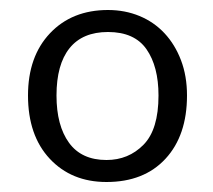

<svg xmlns="http://www.w3.org/2000/svg" viewBox="-20 -658 426 384"><path d="M354 -467Q354 -387 311 -340.5Q268 -294 193 -294Q123 -294 79.5 -340.5Q36 -387 36 -467Q36 -545 80 -591.5Q124 -638 196 -638Q230 -638 259 -626Q288 -614 309 -591.5Q330 -569 342 -537.5Q354 -506 354 -467ZM297 -467Q297 -525 273 -559.5Q249 -594 196 -594Q145 -594 119 -561.5Q93 -529 93 -467Q93 -407 118 -372.5Q143 -338 193 -338Q237 -338 267 -368.5Q297 -399 297 -467Z"/></svg>

Font: Mukta Light
Style: Regular
Weight: 300
Designer: Girish Dalvi and Yashodeep Gholap
Foundry: Ek Type
Version: Version 2.538;PS 1.002;hotconv 16.6.51;makeotf.lib2.5.65220;